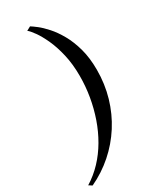

<svg xmlns="http://www.w3.org/2000/svg" viewBox="-254 -891 880 1079"><g transform="rotate(-30 186.0 -351.0)"><path d="M350.5 -427Q350.5 -335 326 -251.2Q301.5 -167.5 255.8 -95.8Q210 -24 146.2 32Q82.5 88 4.5 124.5L-16.5 111Q35.5 79 77.8 34.2Q120 -10.5 152 -65.5Q184 -120.5 205.8 -183Q227.5 -245.5 238.8 -311.8Q250 -378 250 -445.5Q250 -521.5 235.5 -584.2Q221 -647 199.5 -694Q178 -741 156.5 -771.2Q135 -801.5 121 -812L147 -826Q159.5 -818.5 183.8 -799.8Q208 -781 236.5 -749.2Q265 -717.5 291 -671.5Q317 -625.5 333.8 -564.8Q350.5 -504 350.5 -427Z"/></g></svg>

Font: Merriweather 144pt Medium
Style: Italic
Weight: 500
Italic angle: -7.8°
Version: Version 2.101